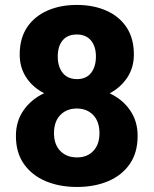

<svg xmlns="http://www.w3.org/2000/svg" viewBox="-20 -741 617 771"><path d="M532.7 -195.3Q532.7 -127.9 501 -82.3Q469.2 -36.6 414.3 -13.4Q359.4 9.8 289.1 9.8Q219.2 9.8 163.8 -13.4Q108.4 -36.6 76.2 -82.3Q43.9 -127.9 43.9 -195.3Q43.9 -254.4 74.7 -298.3Q105.5 -342.3 157.2 -366.7Q111.3 -390.1 85.2 -430.2Q59.1 -470.2 59.1 -522Q59.1 -586.9 88.6 -631.1Q118.2 -675.3 169.9 -698.2Q221.7 -721.2 288.1 -721.2Q355.5 -721.2 407.2 -698.2Q459 -675.3 488.3 -631.1Q517.6 -586.9 517.6 -522Q517.6 -470.2 491.5 -430.2Q465.3 -390.1 420.4 -366.2Q471.7 -342.3 502.2 -298.3Q532.7 -254.4 532.7 -195.3ZM365.2 -514.2Q365.2 -554.7 345.2 -578.6Q325.2 -602.5 288.1 -602.5Q251.5 -602.5 231.7 -579.1Q211.9 -555.7 211.9 -514.2Q211.9 -473.1 231.9 -448.2Q252 -423.3 289.1 -423.3Q326.2 -423.3 345.7 -448.2Q365.2 -473.1 365.2 -514.2ZM379.4 -206.5Q379.4 -252.9 354.2 -279.1Q329.1 -305.2 288.1 -305.2Q247.6 -305.2 222.2 -279.1Q196.8 -252.9 196.8 -206.5Q196.8 -160.6 222.2 -134.8Q247.6 -108.9 289.1 -108.9Q330.1 -108.9 354.7 -134.8Q379.4 -160.6 379.4 -206.5Z"/></svg>

Font: Vazirmatn UI ExtraBold
Style: Regular
Weight: 800
Designer: Saber Rastikerdar
Foundry: Saber Rastikerdar
Version: Version 33.003